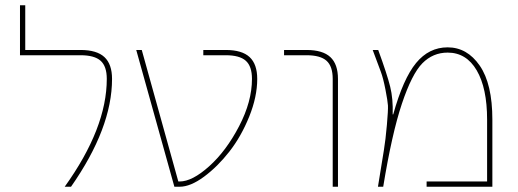

<svg xmlns="http://www.w3.org/2000/svg" viewBox="-20 -710 1968 730"><path d="M286 -520Q348 -520 377 -493Q406 -466 406 -410Q406 -223 250 0H226Q386 -223 386 -410Q386 -458 362.5 -479Q339 -500 286 -500H56V-690H76V-520Z M838 -520Q900 -520 929 -493Q958 -466 958 -410Q958 -342 927.5 -266.5Q897 -191 852 -133.5Q807 -76 755.5 -38Q704 0 663 0H643L498 -520H519L658 -20H663Q711 -20 775.5 -78Q840 -136 889 -230Q938 -324 938 -410Q938 -458 914.5 -479Q891 -500 838 -500H753V-520Z M1145 -500H1060V-520H1145Q1207 -520 1236 -493Q1265 -466 1265 -410V0H1245V-410Q1245 -458 1221.5 -479Q1198 -500 1145 -500Z M1473 -275H1475Q1513 -411 1562 -470.5Q1611 -530 1682 -530Q1756 -530 1804 -460.5Q1852 -391 1852 -255V0H1602V-20H1832V-255Q1832 -375 1792.5 -442.5Q1753 -510 1682 -510Q1626 -510 1586 -469.5Q1546 -429 1508 -315.5Q1470 -202 1437 0H1417Q1433 -99 1439.5 -138.5Q1446 -178 1451 -235Q1456 -292 1455 -309Q1454 -326 1445.5 -369.5Q1437 -413 1428 -437Q1419 -461 1397 -520H1418Q1452 -427 1463.5 -380.5Q1475 -334 1473 -275Z"/></svg>

Font: Mplus 1p Thin
Style: Regular
Weight: 250
Version: Version 1.061